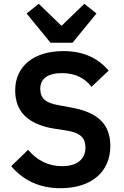

<svg xmlns="http://www.w3.org/2000/svg" viewBox="-20 -979 651 1011"><path d="M362 -754 488 -908 424 -959 304 -843 184 -959 120 -908 246 -754ZM299 12C466 12 561 -78 561 -210C561 -325 495 -388 354 -413L289 -425C222 -437 192 -459 192 -512C192 -564 231 -594 306 -594C380 -594 428 -565 462 -522L552 -607C496 -674 418 -710 313 -710C157 -710 60 -629 60 -504C60 -390 128 -323 269 -301L335 -291C408 -278 430 -249 430 -202C430 -143 388 -104 307 -104C235 -104 176 -134 128 -190L39 -104C98 -35 180 12 299 12Z"/></svg>

Font: IBM Plex Devanagari Medium
Style: Regular
Weight: 600
Designer: Mike Abbink, Paul van der Laan, Pieter van Rosmalen, Erin McLaughlin
Foundry: Bold Monday
Version: Version 1.0